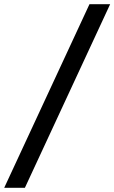

<svg xmlns="http://www.w3.org/2000/svg" viewBox="-54 -789 542 910"><path d="M-34 101 370 -769H468L64 101Z"/></svg>

Font: DM Sans 36pt Medium
Style: Italic
Weight: 500
Italic angle: -10°
Designer: Colophon Foundry, Jonny Pinhorn
Foundry: Colophon Foundry
Version: Version 4.004;gftools[0.9.30]